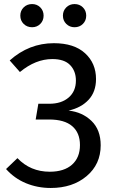

<svg xmlns="http://www.w3.org/2000/svg" viewBox="-20 -914 561 946"><path d="M138.2 -894Q162.1 -894 178.5 -877.7Q194.8 -861.3 194.8 -836.9Q194.8 -812.5 178.5 -796.1Q162.1 -779.8 138.2 -779.8Q113.3 -779.8 96.7 -796.1Q80.1 -812.5 80.1 -836.9Q80.1 -861.3 96.7 -877.7Q113.3 -894 138.2 -894ZM347.2 -894Q372.1 -894 388.4 -877.7Q404.8 -861.3 404.8 -836.9Q404.8 -812.5 388.4 -796.1Q372.1 -779.8 347.2 -779.8Q323.2 -779.8 306.6 -796.1Q290 -812.5 290 -836.9Q290 -861.3 306.6 -877.7Q323.2 -894 347.2 -894ZM230 12.2Q165 12.2 108.2 -11.2Q51.3 -34.7 9.8 -81.1L65.9 -134.8Q129.9 -67.9 225.1 -67.9Q295.9 -67.9 335 -102.8Q374 -137.7 374 -199.2Q374 -259.8 335.7 -292.5Q297.4 -325.2 222.2 -325.2H155.8L168.9 -402.8H223.1Q282.7 -402.8 318.4 -433.6Q354 -464.4 354 -517.1Q354 -564 325.4 -593.5Q296.9 -623 237.8 -623Q155.3 -623 78.1 -559.1L27.8 -616.2Q123 -701.2 245.1 -701.2Q345.2 -701.2 399.2 -651.6Q453.1 -602.1 453.1 -524.9Q453.1 -461.9 416.7 -422.6Q380.4 -383.3 317.9 -369.1Q385.7 -361.8 430.9 -318.1Q476.1 -274.4 476.1 -198.2Q476.1 -104.5 406.7 -46.1Q337.4 12.2 230 12.2Z"/></svg>

Font: FiraGO
Style: Regular
Weight: 400
Designer: bBox Type
Foundry: bBox Type GmbH
Version: Version 1.001;PS 001.001;hotconv 1.0.88;makeotf.lib2.5.64775